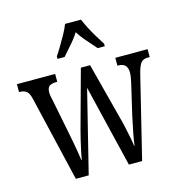

<svg xmlns="http://www.w3.org/2000/svg" viewBox="-112 -866 905 965"><g transform="rotate(-15 340.5 -383.0)"><path d="M60 -442Q53 -474 39.5 -484.5Q26 -495 3 -495H1V-536H200V-495H195Q171 -495 159 -486.5Q147 -478 147 -453Q147 -445 149 -433Q151 -421 154 -410L188 -238Q193 -214 198.5 -184.5Q204 -155 208.5 -128Q213 -101 215 -85H218Q220 -101 225.5 -126.5Q231 -152 237.5 -180Q244 -208 250 -230L333 -533H381L458 -237Q464 -216 470.5 -186.5Q477 -157 482.5 -129Q488 -101 490 -84H492Q495 -109 502.5 -148Q510 -187 520 -233L558 -396Q565 -426 565 -446Q565 -495 518 -495H513V-536H681V-495H670Q648 -495 635.5 -481Q623 -467 611 -417L509 0H440L337 -427L231 0H164ZM231 -619Q244 -638 259.5 -664Q275 -690 290 -717Q305 -744 313 -766H396Q405 -744 419 -717Q433 -690 449 -664Q465 -638 477 -619V-606H440Q419 -631 395.5 -657Q372 -683 354 -712Q336 -683 312.5 -657Q289 -631 268 -606H231Z"/></g></svg>

Font: Noto Serif Bengali ExtraCondensed
Style: Regular
Weight: 400
Width: 2
Designer: Juan Bruce, Universal Thirst, Indian Type Foundry and the Monotype Design Team.
Foundry: Monotype Imaging Inc.
Version: Version 2.003; ttfautohint (v1.8.4.7-5d5b)